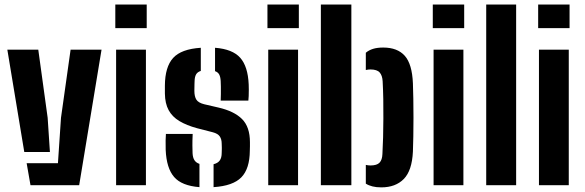

<svg xmlns="http://www.w3.org/2000/svg" viewBox="-20 -820 2590 850"><path d="M12.5 -600H149.5L191 -298.5L201 -147H87.5ZM98 -97.5H236.5L250 -298.5L292.5 -600H429.5L330.5 0H115Z M490.5 -695.5V-800H629.5V-695.5ZM494 0V-600H626V0Z M713.5 -156.5Q713 -179 713.2 -198.5Q713.5 -218 714.5 -227H833Q831.5 -194.5 831.8 -175.5Q832 -156.5 832.5 -142Q833.5 -122 840.8 -110.8Q848 -99.5 863 -94.5V8.5Q784.5 2.5 750.8 -36.5Q717 -75.5 713.5 -156.5ZM925.5 8.5V-93Q944 -97.5 952.8 -109.5Q961.5 -121.5 961.5 -143Q962 -156 962 -160Q962 -164 962 -167.8Q962 -171.5 961.5 -183.5Q961.5 -203.5 953 -216Q944.5 -228.5 922 -234.5L852 -252.5Q806 -265 774.2 -284Q742.5 -303 726.5 -332.5Q710.5 -362 710 -406Q710 -416 710 -424.2Q710 -432.5 710 -441Q710.5 -524 746.5 -563.5Q782.5 -603 869 -608.5V-506Q854.5 -501.5 848.2 -490.8Q842 -480 841.5 -461.5Q841.5 -458 841 -448.5Q840.5 -439 840.5 -418Q840.5 -393 849.2 -379Q858 -365 884 -358.5L946.5 -344Q1016.5 -328 1051.5 -293Q1086.5 -258 1086.5 -190.5Q1086.5 -181 1086.5 -172Q1086.5 -163 1086 -153Q1085.5 -73 1048.5 -35Q1011.5 3 925.5 8.5ZM957 -374.5Q957.5 -387 957.8 -403.8Q958 -420.5 957.8 -436.2Q957.5 -452 957 -461.5Q956 -479.5 950.5 -490Q945 -500.5 932 -505V-608.5Q1009.5 -602.5 1043.5 -564.2Q1077.5 -526 1081 -446.5Q1081.5 -438.5 1081.5 -423.8Q1081.5 -409 1081 -394.8Q1080.5 -380.5 1079.5 -374.5Z M1164 -695.5V-800H1303V-695.5ZM1167.5 0V-600H1299.5V0Z M1400.5 0V-800H1535.5V0ZM1599.5 -7V-90Q1604 -89 1609.5 -88.2Q1615 -87.5 1620 -87.5Q1648.5 -87.5 1660.2 -99.8Q1672 -112 1673 -138Q1675 -172 1676 -212.5Q1677 -253 1677.2 -296Q1677.5 -339 1676.8 -381Q1676 -423 1674 -460.5Q1672.5 -486 1660.8 -499.2Q1649 -512.5 1620 -512.5Q1609.5 -512.5 1599.5 -510V-586.5Q1613 -598 1631.8 -603.8Q1650.5 -609.5 1676.5 -609.5Q1739.5 -609.5 1772 -573Q1804.5 -536.5 1808 -451Q1809 -422.5 1809.8 -382.5Q1810.5 -342.5 1810.5 -299.2Q1810.5 -256 1809.8 -216.8Q1809 -177.5 1808 -149Q1804 -64.5 1767.5 -27.5Q1731 9.5 1668 9.5Q1645.5 9.5 1628.8 5.2Q1612 1 1599.5 -7Z M1896 -695.5V-800H2035V-695.5ZM1899.5 0V-600H2031.5V0Z M2132.5 0V-800H2265V0Z M2362.5 -695.5V-800H2501.5V-695.5ZM2366 0V-600H2498V0Z"/></svg>

Font: Big Shoulders Stencil Text Thin ExtraBold
Style: Regular
Weight: 800
Version: Version 2.001